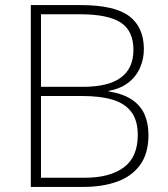

<svg xmlns="http://www.w3.org/2000/svg" viewBox="-20 -734 658 754"><path d="M297 -714Q430 -714 487.5 -670.5Q545 -627 545 -541Q545 -501 529 -466Q513 -431 482 -408Q451 -385 407 -377V-375Q463 -366 497.5 -343Q532 -320 547.5 -285Q563 -250 563 -204Q563 -131 530 -86Q497 -41 439.5 -20.5Q382 0 308 0H101V-714ZM305 -393Q406 -393 455 -429.5Q504 -466 504 -538Q504 -613 454 -645.5Q404 -678 294 -678H141V-393ZM141 -357V-36H313Q411 -36 466 -76.5Q521 -117 521 -204Q521 -262 495 -295.5Q469 -329 420.5 -343Q372 -357 303 -357Z"/></svg>

Font: Noto Sans Hebrew Thin ExtraLight
Style: Regular
Weight: 250
Version: Version 3.001